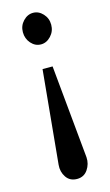

<svg xmlns="http://www.w3.org/2000/svg" viewBox="-117 -565 476 831"><g transform="rotate(-15 121.5 -150.0)"><path d="M58 0ZM59 142 99 -276H144L184 142Q186 172 169 197Q152 222 121 222Q89 222 72.5 197.5Q56 173 59 142ZM58 -452Q58 -481 77.5 -501.5Q97 -522 122 -522Q147 -522 166 -501.5Q185 -481 185 -452Q185 -423 165.5 -402Q146 -381 121 -381Q95 -381 76.5 -402Q58 -423 58 -452Z"/></g></svg>

Font: Sumana
Style: Regular
Weight: 400
Designer: Cyreal, Alexei Vanyashin (Devanagari), Olga Karpushina (Latin)
Foundry: Cyreal
Version: Version 1.015;PS 001.015;hotconv 1.0.70;makeotf.lib2.5.58329